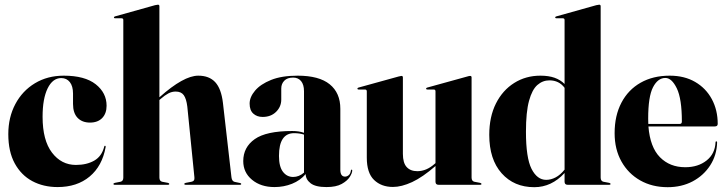

<svg xmlns="http://www.w3.org/2000/svg" viewBox="-20 -768 3018 798"><path d="M423 -328.5Q423 -296.5 404.8 -277.5Q386.5 -258.5 354 -258.5Q321.5 -258.5 302.5 -278.2Q283.5 -298 283.5 -336V-379Q283.5 -410 270.2 -426.8Q257 -443.5 234.5 -443.5Q199 -443.5 178 -400.8Q157 -358 157 -282.5Q157 -185 196 -133.8Q235 -82.5 295.5 -82.5Q340.5 -82.5 371.8 -100.5Q403 -118.5 413 -158Q413.5 -162.5 417 -162Q420 -161 419 -156.5Q405 -78 352.5 -34.2Q300 9.5 219.5 9.5Q160.5 9.5 114.2 -15.2Q68 -40 41.2 -89Q14.5 -138 14.5 -210.5Q14.5 -280.5 43.8 -335.5Q73 -390.5 125.2 -422Q177.5 -453.5 245 -453.5Q332.5 -453.5 377.8 -417.8Q423 -382 423 -328.5Z M642.5 -742V-364L643.5 -364.5Q743.5 -453.5 804 -453.5Q849.5 -453.5 874.5 -426.5Q899.5 -399.5 906.5 -341L942 -31Q944 -14.5 955.5 -12L977 -7.5Q982.5 -6.5 982.5 -3.5Q982.5 0 978 0H751Q746 0 746 -3.5Q746 -6.5 752 -8L775.5 -12.5Q790 -15 788 -31L758.5 -325Q754.5 -357.5 743.8 -372.5Q733 -387.5 710 -387.5Q694.5 -387.5 679.8 -379.8Q665 -372 648.5 -357.5L642.5 -352.5V-30Q642.5 -15 654.5 -12.5L678 -8Q683.5 -6.5 683.5 -3.5Q683.5 0 679 0H455.5Q451.5 0 451.5 -3.5Q451.5 -6.5 457.5 -8L480.5 -12.5Q492.5 -15 492.5 -29.5V-685Q492.5 -692 485 -692H459Q453.5 -692 453.5 -696Q453.5 -698.5 458.5 -700L624.5 -746.5Q633.5 -748.5 636.5 -748.5Q642.5 -748.5 642.5 -742Z M991 -98.5Q991 -156 1038.8 -189.8Q1086.5 -223.5 1194.5 -223.5Q1223 -223.5 1243.5 -216V-389Q1243.5 -416 1231.5 -430.8Q1219.5 -445.5 1198.5 -445.5Q1174 -445.5 1161.5 -432.5Q1149 -419.5 1149 -400.5V-354Q1149 -324.5 1127.5 -303.2Q1106 -282 1071.5 -282Q1048 -282 1032.8 -295.8Q1017.5 -309.5 1017.5 -337.5Q1017.5 -364.5 1040 -391.2Q1062.5 -418 1106.8 -435.8Q1151 -453.5 1217 -453.5Q1306 -453.5 1350.2 -417.8Q1394.5 -382 1394.5 -316V-62.5Q1394.5 -34 1414 -34Q1422 -34 1429.2 -39.8Q1436.5 -45.5 1438.5 -59.5Q1439 -63 1441 -63Q1444 -63 1444 -59.5Q1444 -49 1433.8 -32.8Q1423.5 -16.5 1400.2 -3.5Q1377 9.5 1337 9.5Q1291 9.5 1270.8 -6.5Q1250.5 -22.5 1250.5 -44.5Q1228 -18 1193.8 -4.2Q1159.5 9.5 1121 9.5Q1064 9.5 1027.5 -20.8Q991 -51 991 -98.5ZM1139.5 -120Q1139.5 -75.5 1156 -54Q1172.5 -32.5 1198.5 -32.5Q1222.5 -32.5 1243.5 -50.5V-208.5Q1225.5 -214.5 1202.5 -214.5Q1139.5 -214.5 1139.5 -120Z M1504.5 -113V-388.5Q1504.5 -396 1496.5 -396H1470.5Q1465.5 -396 1465.5 -400Q1465.5 -402.5 1470 -404L1636.5 -450Q1645.5 -452.5 1648.5 -452.5Q1654.5 -452.5 1654.5 -446V-128.5Q1654.5 -91 1670.2 -73.8Q1686 -56.5 1714.5 -56.5Q1752.5 -56.5 1786.5 -87L1790 -90V-388.5Q1790 -396 1782.5 -396H1756.5Q1751 -396 1751 -400Q1751 -402.5 1755.5 -404L1922 -450Q1930 -452.5 1934 -452.5Q1940 -452.5 1940 -446V-30Q1940 -15 1952 -12.5L1975.5 -8Q1981 -6.5 1981 -3.5Q1981 0 1976.5 0H1802.5Q1790 0 1790 -13V-78Q1736.5 -31.5 1692.8 -11.2Q1649 9 1613 9Q1565 9 1534.8 -20Q1504.5 -49 1504.5 -113Z M2013.5 -207.5Q2013.5 -282.5 2041.2 -337.8Q2069 -393 2117.2 -423.2Q2165.5 -453.5 2226 -453.5Q2260.5 -453.5 2285 -444.8Q2309.5 -436 2326.5 -419V-685Q2326.5 -692 2319 -692H2293Q2287.5 -692 2287.5 -696Q2287.5 -698.5 2292.5 -700L2458.5 -746.5Q2467.5 -748.5 2470.5 -748.5Q2476.5 -748.5 2476.5 -742V-30Q2476.5 -15 2488.5 -12.5L2512 -8Q2517.5 -6.5 2517.5 -3.5Q2517.5 0 2513 0H2339Q2326.5 0 2326.5 -13V-49Q2272.5 10 2200.5 10Q2116.5 10 2065 -47.8Q2013.5 -105.5 2013.5 -207.5ZM2166 -220.5Q2166 -112 2189.2 -66.2Q2212.5 -20.5 2250 -20.5Q2270 -20.5 2289.5 -30.8Q2309 -41 2326.5 -63V-403Q2303.5 -434 2263.5 -434Q2235.5 -434 2213.5 -414.8Q2191.5 -395.5 2178.8 -349Q2166 -302.5 2166 -220.5Z M2963 -253Q2963 -242.5 2950.5 -242.5H2675Q2682 -156 2723 -114.5Q2764 -73 2828 -73Q2881.5 -73 2916.8 -101Q2952 -129 2954 -177Q2954 -180.5 2957 -180.5Q2960.5 -180.5 2960.5 -176Q2959 -123 2931.8 -80.8Q2904.5 -38.5 2858.8 -14.2Q2813 10 2755 10Q2690.5 10 2640.8 -18.2Q2591 -46.5 2562.8 -97Q2534.5 -147.5 2534.5 -214.5Q2534.5 -287.5 2562.8 -341.2Q2591 -395 2642.5 -424.2Q2694 -453.5 2763.5 -453.5Q2824.5 -453.5 2869.2 -427.5Q2914 -401.5 2938.5 -356Q2963 -310.5 2963 -253ZM2674 -275Q2674 -263.5 2674.5 -253H2805.5Q2814 -253 2814 -263Q2814 -357.5 2793 -400.8Q2772 -444 2745.5 -444Q2714 -444 2694 -405.2Q2674 -366.5 2674 -275Z"/></svg>

Font: Fraunces 144pt
Style: Bold
Weight: 700
Version: Version 1.000;[b76b70a41]